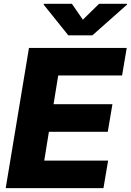

<svg xmlns="http://www.w3.org/2000/svg" viewBox="-20 -976 679 996"><path d="M9.6 0 130.3 -727.3H637.4L613.3 -584.5H282L257.8 -435.4H563.2L539.1 -292.3H233.7L209.5 -142.8H540.8L516.7 0ZM207.4 -956.3H353L409.8 -873.9L494 -956.3H639.2L638.5 -951.7L459.2 -792.6H334.5L206.7 -951.7Z"/></svg>

Font: Inter P Extra Bold
Style: Italic
Weight: 800
Italic angle: 9.39999°
Designer: Rasmus Andersson
Foundry: rsms
Version: Version 3.018;git-588b23468